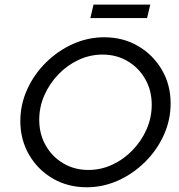

<svg xmlns="http://www.w3.org/2000/svg" viewBox="-20 -799 776 832"><path d="M355.6 12.5Q274.3 12.5 209 -25.3Q143.8 -63.2 105.9 -128.5Q68.1 -193.8 68.1 -274.3Q68.1 -345.8 97.6 -411.1Q127.1 -476.4 178.5 -527.4Q229.9 -578.5 295.1 -608Q360.4 -637.5 431.9 -637.5Q513.2 -637.5 578.1 -599.7Q643.1 -561.8 681.2 -496.9Q719.4 -431.9 719.4 -350.7Q719.4 -279.2 689.9 -213.9Q660.4 -148.6 609 -97.6Q557.6 -46.5 492.4 -17Q427.1 12.5 355.6 12.5ZM363.2 -62.5Q417.4 -62.5 466.7 -85.4Q516 -108.3 554.5 -148.3Q593.1 -188.2 615.3 -238.9Q637.5 -289.6 637.5 -345.1Q637.5 -406.9 609.4 -456.2Q581.2 -505.6 533 -534Q484.7 -562.5 424.3 -562.5Q370.1 -562.5 320.8 -539.6Q271.5 -516.7 233 -476.7Q194.4 -436.8 172.2 -386.1Q150 -335.4 150 -279.9Q150 -218.1 178.1 -168.8Q206.2 -119.4 254.5 -91Q302.8 -62.5 363.2 -62.5ZM371.5 -720.8 385.4 -779.2H631.2L617.4 -720.8Z"/></svg>

Font: Afacad
Style: Italic
Weight: 400
Italic angle: -14°
Designer: Kristian Moeller
Foundry: Dicotype
Version: Version 1.000